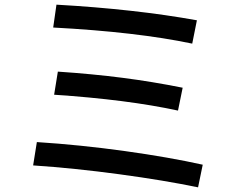

<svg xmlns="http://www.w3.org/2000/svg" viewBox="-20 -789 1040 823"><path d="M222 -769Q558 -750 824 -702L804 -602Q566 -652 208 -671ZM228 -482Q377 -472 505 -455.5Q633 -439 763 -413L743 -315Q526 -362 212 -383ZM138 -180Q325 -168 515 -141.5Q705 -115 849 -83L829 14Q684 -16 492 -42Q300 -68 122 -80Z"/></svg>

Font: IBM Plex Sans JP Medium
Style: Regular
Weight: 500
Designer: Mike Abbink; Paul van der Laan; Pieter van Rosmalen; Wujin Sim; Yejin Wi; Jinhee Kim; Boomi Park; Yona Kim; Kichan Ma
Foundry: Sandoll Inc.
Version: Version 1.001